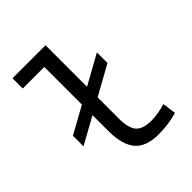

<svg xmlns="http://www.w3.org/2000/svg" viewBox="-205 -859 996 996"><g transform="rotate(-45 293.0 -361.0)"><path d="M62.5 -222.2V-299.8L210 -381.3V-657.2H51.8V-732.4H293.9V-427.7L456.1 -517.6V-439.9L293.9 -350.1V-190.4Q293.9 -127 318.1 -96.9Q342.3 -66.9 409.2 -66.9Q449.7 -66.9 510.7 -84L520.5 -9.3Q484.9 1 451.9 5.4Q418.9 9.8 381.3 9.8Q292 9.8 251 -37.8Q210 -85.4 210 -187V-303.7Z"/></g></svg>

Font: Cascadia Code PL SemiLight
Style: Regular
Weight: 350
Monospace: yes
Designer: Aaron Bell
Foundry: Saja Typeworks
Version: Version 2404.023; ttfautohint (v1.8.4)